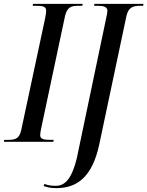

<svg xmlns="http://www.w3.org/2000/svg" viewBox="-50 -734 763 994"><path d="M-30 0H226L228 -10H210C178 -10 158 -13 158 -35C158 -44 161 -60 165 -78L286 -648C297 -698 319 -704 356 -704H376L378 -714H121L119 -704H138C171 -704 189 -700 189 -679C189 -672 188 -661 184 -641L60 -61C50 -15 28 -10 -8 -10H-28ZM242 240C348 240 428 183 464 13L605 -653C615 -695 638 -704 674 -704H691L693 -714H439L437 -704H457C487 -704 506 -698 506 -678C506 -670 504 -663 503 -656L360 26C332 182 293 228 239 228C220 228 198 226 180 218L176 229C195 236 215 240 242 240Z"/></svg>

Font: Noto Serif Display ExtraCondensed Medium
Style: Italic
Weight: 500
Width: 2
Italic angle: -12°
Designer: Monotype Design Team
Foundry: Monotype Imaging Inc.
Version: Version 2.009